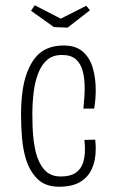

<svg xmlns="http://www.w3.org/2000/svg" viewBox="-20 -699 442 730"><path d="M205 11Q152 11 122 -19Q92 -49 78 -96Q67 -133 63.5 -177Q60 -221 60 -265Q60 -316 67 -361.5Q74 -407 91 -442Q103 -468 120.5 -487Q138 -506 163.5 -516Q189 -526 222 -526Q268 -526 294.5 -503Q321 -480 332.5 -441.5Q344 -403 344 -356Q344 -340 342.5 -321.5Q341 -303 338 -286H297Q299 -306 300.5 -326.5Q302 -347 302 -364Q302 -401 294.5 -429Q287 -457 268.5 -473.5Q250 -490 216 -490Q181 -490 159.5 -471.5Q138 -453 126 -422Q113 -390 108 -348.5Q103 -307 103 -264Q103 -239 104 -213.5Q105 -188 108 -165Q111 -142 116 -120Q126 -80 148.5 -54Q171 -28 211 -28Q247 -28 267 -41.5Q287 -55 295 -78Q303 -101 303 -131Q303 -139 302.5 -148Q302 -157 301 -167L342 -168Q343 -159 343.5 -150.5Q344 -142 344 -133Q344 -90 329.5 -57.5Q315 -25 284.5 -7Q254 11 205 11ZM237 -594 185 -596 98 -658 112 -679 211 -628 308 -677 322 -660Z"/></svg>

Font: Truculenta ExtraLight
Style: Regular
Weight: 250
Version: Version 1.002